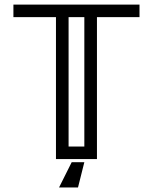

<svg xmlns="http://www.w3.org/2000/svg" viewBox="-20 -701 674 846"><path d="M407.2 0H226.6V-625.5H39.1V-680.7H594.7V-625.5H407.2ZM351.6 -55.2V-625.5H282.2V-55.2ZM323.7 125H240.2L295.9 13.7H351.6Z"/></svg>

Font: X Company
Style: Regular
Weight: 400
Designer: GGBotNet
Foundry: GGBotNet
Version: 0.90